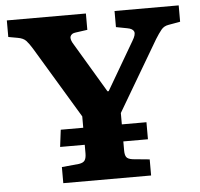

<svg xmlns="http://www.w3.org/2000/svg" viewBox="-51 -756 841 808"><g transform="rotate(-5 369.5 -351.5)"><path d="M184 0V-68L257 -75Q276 -78 282 -88Q288 -98 288 -117V-153H184L193 -225H288V-273L107 -574Q93 -597 81.5 -609.5Q70 -622 46 -626L7 -633V-703H341V-634L291 -627Q273 -625 268.5 -612.5Q264 -600 279 -577L403 -369H408L526 -571Q542 -597 537 -609.5Q532 -622 509 -626L462 -635V-703H733V-634L683 -625Q664 -622 652.5 -608Q641 -594 626 -570L451 -273V-225H555V-153H451V-115Q451 -96 457 -87Q463 -78 483 -75L555 -68V0Z"/></g></svg>

Font: Literata 18pt
Style: Bold
Weight: 700
Designer: Latin by Veronika Burian and Jose Scaglione. Greek by Irene Vlachou. Cyrillic by Vera Evstafieva.
Foundry: TypeTogether
Version: Version 3.103;gftools[0.9.29]